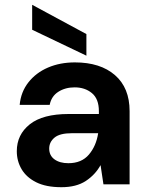

<svg xmlns="http://www.w3.org/2000/svg" viewBox="-20 -768 617 800"><path d="M236 12Q172 12 131 -8.5Q90 -29 70 -63Q50 -97 50 -138Q50 -207 104 -250Q158 -293 266 -293H392V-305Q392 -356 363 -380Q334 -404 291 -404Q252 -404 223 -385.5Q194 -367 187 -331H62Q67 -385 98.5 -425Q130 -465 180 -486.5Q230 -508 292 -508Q398 -508 459 -455Q520 -402 520 -305V0H411L399 -80Q377 -40 337.5 -14Q298 12 236 12ZM265 -88Q320 -88 350.5 -124Q381 -160 389 -213H280Q229 -213 207 -194.5Q185 -176 185 -149Q185 -120 207 -104Q229 -88 265 -88ZM340 -536 114 -644V-748L340 -626Z"/></svg>

Font: DeepMind Sans
Style: Bold
Weight: 700
Designer: Jonny Pinhorn / Modifications: Colophon Foundry
Foundry: Colophon Foundry
Version: Version 1.002; ttfautohint (v1.8.2)